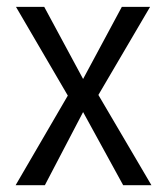

<svg xmlns="http://www.w3.org/2000/svg" viewBox="-20 -544 480 564"><path d="M424.8 0 269 -265.1 420.9 -523.9H337.9L224.1 -312L109.9 -523.9H26.9L179.2 -263.2L25.9 0H111.8L224.1 -214.8L341.8 0Z"/></svg>

Font: Tuffy
Style: Regular
Weight: 500
Designer: Thatcher Ulrich, Karoly Barta and Michael Everson
Version: Version 001.270